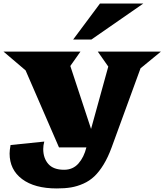

<svg xmlns="http://www.w3.org/2000/svg" viewBox="-20 -832 928 1084"><path d="M393.1 -608.9 544.4 -812H789.1L496.1 -608.9ZM39.6 -13.2 230 -32.7Q224.1 -11.2 224.1 9.3Q224.1 61 252.9 93.8Q281.7 126.5 341.8 126.5Q391.6 126.5 422.9 91.1Q454.1 55.7 467.8 0H313L124.5 -434.6L0 -540.5H434.1L377 -459.5L494.1 -104L591.3 -456.1L532.2 -540.5H888.2L773.4 -446.3L610.4 0Q589.8 56.2 564.9 96.9Q540 137.7 512.7 163.6Q485.4 189.5 450.7 204.8Q416 220.2 380.9 226.1Q345.7 231.9 300.8 231.9Q175.3 231.9 104.7 179Q34.2 126 34.2 34.7Q34.2 17.1 39.6 -13.2Z"/></svg>

Font: Goblin
Style: Regular
Weight: 400
Designer: Riccardo De Franceschi
Foundry: Sorkin Type Co.
Version: Version 1.001